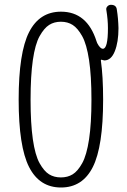

<svg xmlns="http://www.w3.org/2000/svg" viewBox="-20 -790 540 819"><path d="M290 -683.6Q268.6 -697.3 239.7 -697.3Q210.9 -697.3 189.5 -683.6Q168 -669.9 148.9 -635.7Q129.9 -601.6 120.1 -533.7Q110.4 -465.8 110.4 -364.7Q110.4 -263.7 120.1 -195.8Q129.9 -127.9 148.9 -93.8Q168 -59.6 189.5 -46.4Q210.9 -33.2 239.7 -33.2Q268.6 -33.2 290 -46.4Q311.5 -59.6 330.6 -93.8Q349.6 -127.9 359.9 -195.8Q370.1 -263.7 370.1 -364.7Q370.1 -465.8 359.9 -533.7Q349.6 -601.6 330.6 -635.7Q311.5 -669.9 290 -683.6ZM240.2 -740.2Q351.6 -740.2 391.6 -614.3Q393.6 -608.4 394.5 -606.4Q407.2 -582 418.9 -582Q440.4 -582 440.4 -669.9Q440.4 -706.1 433.6 -747.1Q431.6 -755.9 438 -762.7Q444.3 -769.5 453.1 -769.5Q476.6 -769.5 478.5 -748Q484.4 -711.9 485.4 -669.9Q485.4 -610.4 469.7 -571.3Q454.1 -532.2 424.8 -532.2L413.1 -535.2Q410.2 -536.1 410.2 -532.2Q419.9 -464.8 419.9 -365.2Q419.9 -165 376 -77.6Q332 9.8 240.2 9.8Q148.4 9.8 104 -77.6Q59.6 -165 59.6 -365.2Q59.6 -565.4 104 -652.8Q148.4 -740.2 240.2 -740.2Z"/></svg>

Font: Rounded-L Mgen+ 1mn light
Style: Regular
Weight: 200
Designer: [Source Han Sans]
Ryoko NISHIZUKA  (kana & ideographs); Paul D. Hunt (Latin, Greek & Cyrillic); Wenlong ZHANG  (bopomofo
Version: Version 1.059.20150602